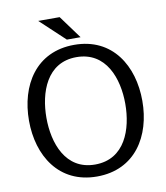

<svg xmlns="http://www.w3.org/2000/svg" viewBox="-97 -985 931 1076"><g transform="rotate(-10 368.5 -447.0)"><path d="M316 -905H194L334 -774H412ZM368 11C586 11 691 -163 691 -363C691 -562 587 -738 369 -738C150 -738 46 -563 46 -363C46 -164 151 11 368 11ZM369 -57C200 -57 145 -219 145 -362C145 -505 200 -668 369 -668C538 -668 594 -507 594 -363C594 -219 539 -57 369 -57Z"/></g></svg>

Font: Rosario
Style: Regular
Weight: 400
Designer: Hector Gatti
Foundry: Omnibus Type
Version: Version 1.100